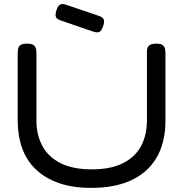

<svg xmlns="http://www.w3.org/2000/svg" viewBox="-20 -900 890 933"><path d="M423 13Q333 13 266 -10.5Q199 -34 154 -77Q109 -120 87.5 -180.5Q66 -241 66 -315V-643Q66 -656 69 -666.5Q72 -677 82 -682.5Q92 -688 111 -688Q131 -688 140.5 -682.5Q150 -677 153.5 -666.5Q157 -656 157 -642V-315Q157 -244 186 -190.5Q215 -137 274.5 -107Q334 -77 426 -77Q517 -77 576.5 -106.5Q636 -136 665 -189.5Q694 -243 694 -316V-649Q694 -660 697.5 -669Q701 -678 711 -683Q721 -688 740 -688Q759 -688 768.5 -682Q778 -676 781 -666Q784 -656 784 -642V-313Q784 -239 762 -179Q740 -119 695 -76Q650 -33 582 -10Q514 13 423 13ZM434 -746 277 -800Q257 -806 252 -817Q247 -828 254 -849Q261 -872 271.5 -877.5Q282 -883 301 -877L460 -823Q479 -817 484 -805.5Q489 -794 481 -773Q474 -751 464 -745.5Q454 -740 434 -746Z"/></svg>

Font: Fredoka SemiExpanded
Style: Regular
Weight: 400
Width: 6
Designer: Ben Nathan
Foundry: Milena B. Brandão, Ben Nathan
Version: Version 2.001